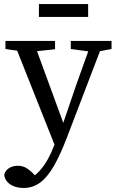

<svg xmlns="http://www.w3.org/2000/svg" viewBox="-20 -684 577 952"><path d="M97 248Q70 248 48.5 239.5Q27 231 14.5 215.5Q2 200 1 182Q6 161 25 149.5Q44 138 68 138Q90 138 107 147Q124 156 144 176L174 207L138 225L122 206Q153 189 176.5 163Q200 137 218 104Q236 71 249 36L265 -8L273 -14L359 -266L436 -481H495L311 0Q278 86 246 141Q214 196 178 222Q142 248 97 248ZM260 58 46 -481H145L297 -66L309 -49ZM7 -441V-481H253V-440L134 -427H106ZM331 -441V-481H533V-441L458 -427H435ZM173 -600V-664H417V-600Z"/></svg>

Font: Source Serif 4 18pt
Style: Regular
Weight: 400
Designer: Frank Grießhammer
Foundry: Adobe Systems Incorporated
Version: Version 4.004;hotconv 1.0.116;makeotfexe 2.5.65601